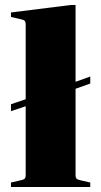

<svg xmlns="http://www.w3.org/2000/svg" viewBox="-20 -750 406 770"><path d="M24 -18 59 -26Q74 -29 78.5 -33Q83 -37 83 -48V-324L24 -304V-332L83 -352V-652Q83 -663 78.5 -667Q74 -671 59 -674L24 -682V-700L264 -730H283V-422L342 -443V-415L283 -394V-48Q283 -37 287.5 -33Q292 -29 307 -26L342 -18V0H24Z"/></svg>

Font: Chonburi
Style: Regular
Weight: 400
Designer: Thanarat Vachiruckul and Stawix Ruecha
Foundry: Cadson Demak & Katatrad
Version: Version 1.000